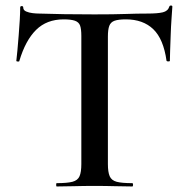

<svg xmlns="http://www.w3.org/2000/svg" viewBox="-20 -674 680 694"><path d="M210 -604Q149 -604 110.5 -566Q72 -528 50 -454Q50 -451 44.5 -451.5Q39 -452 39 -454Q41 -468 43 -492.5Q45 -517 47.5 -546Q50 -575 51.5 -602.5Q53 -630 53 -647Q53 -652 58.5 -652Q64 -652 64 -647Q64 -637 74.5 -632.5Q85 -628 98 -626.5Q111 -625 120 -625Q206 -622 321 -622Q392 -622 433.5 -623.5Q475 -625 514 -625Q550 -625 568.5 -629.5Q587 -634 592 -650Q593 -654 598 -654Q603 -654 603 -650Q602 -634 600 -606.5Q598 -579 597 -548.5Q596 -518 595 -492.5Q594 -467 594 -454Q594 -452 588.5 -452Q583 -452 582 -454Q571 -533 534 -568.5Q497 -604 435 -604Q408 -604 394 -599Q380 -594 375 -580.5Q370 -567 370 -542V-81Q370 -52 376.5 -37Q383 -22 401.5 -17Q420 -12 458 -12Q461 -12 461 -6Q461 0 458 0Q431 0 396.5 -1Q362 -2 321 -2Q282 -2 248 -1Q214 0 185 0Q183 0 183 -6Q183 -12 185 -12Q223 -12 242 -17Q261 -22 267.5 -37Q274 -52 274 -81V-544Q274 -569 269.5 -581.5Q265 -594 251 -599Q237 -604 210 -604Z"/></svg>

Font: Cormorant Garamond Light SemiBold
Style: Regular
Weight: 600
Version: Version 4.001